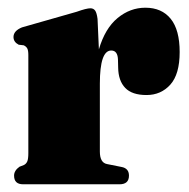

<svg xmlns="http://www.w3.org/2000/svg" viewBox="-20 -478 490 498"><path d="M233 -429 236.5 -350Q252.5 -404.5 285 -431.2Q317.5 -458 357 -458Q399.5 -458 422.8 -429.2Q446 -400.5 446 -343Q446 -285.5 421.8 -258.5Q397.5 -231.5 360 -231.5Q322.5 -231.5 304.8 -250Q287 -268.5 286.5 -302.5L286 -322.5Q285.5 -347 268.5 -347Q239 -347 239 -261V-85Q239 -56 257.5 -52.5L295 -45Q314.5 -41.5 314.5 -22.5Q314.5 0 290 0H40Q16.5 0 16.5 -22.5Q16.5 -35.5 30.5 -45.5L42 -50Q48 -53 50.8 -59.5Q53.5 -66 53.5 -81V-335Q53.5 -347 50.8 -352.2Q48 -357.5 41.5 -360.5L28.5 -362Q15 -369 15 -382Q15 -398 37 -407L179 -447.5Q204 -456.5 214.5 -456.5Q222.5 -456.5 226.8 -450.5Q231 -444.5 233 -429Z"/></svg>

Font: Fraunces 144pt Soft Black
Style: Regular
Weight: 900
Version: Version 1.000;[b76b70a41]